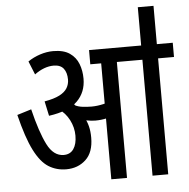

<svg xmlns="http://www.w3.org/2000/svg" viewBox="-55 -859 898 914"><g transform="rotate(-5 394.0 -402.5)"><path d="M515 -554V0H440V-554H388V-622H591V-554ZM217 -632Q267 -632 296 -612Q325 -592 337.5 -559.5Q350 -527 350 -489Q350 -424 307.5 -382Q265 -340 171 -327L156 -397Q202 -405 228 -418.5Q254 -432 265 -450.5Q276 -469 276 -491Q276 -524 261 -543.5Q246 -563 213 -563Q191 -563 168 -554.5Q145 -546 122 -529L96 -593Q122 -611 154 -621.5Q186 -632 217 -632ZM362 -206Q362 -136 324.5 -101Q287 -66 231 -66Q184 -66 146.5 -89.5Q109 -113 78.5 -173.5Q48 -234 21 -344L89 -365Q116 -254 146 -194.5Q176 -135 225 -135Q256 -135 272 -158.5Q288 -182 288 -222Q288 -261 269.5 -297Q251 -333 219 -354L255 -369L288 -378Q299 -367 311.5 -351Q324 -335 332 -320L339 -303Q350 -284 356 -260Q362 -236 362 -206ZM377 -353Q404 -353 434 -360Q464 -367 496 -385V-313Q470 -297 443.5 -291Q417 -285 389 -285Q370 -285 347.5 -289.5Q325 -294 304 -302L289 -356L294 -368Q312 -358 335 -355.5Q358 -353 377 -353ZM712 -554V0H637V-554H573V-622H788V-554ZM637 -615V-805H712V-615Z"/></g></svg>

Font: Noto Sans Devanagari ExtraCondensed
Style: Regular
Weight: 400
Width: 2
Designer: Jelle Bosma - Monotype Design Team
Foundry: Monotype Imaging Inc.
Version: Version 2.006